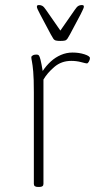

<svg xmlns="http://www.w3.org/2000/svg" viewBox="-20 -738 406 760"><path d="M130 2Q122 2 118 -1Q114 -4 114 -10V-373Q114 -427 111.5 -454.5Q109 -482 106.5 -494Q104 -506 104 -511Q104 -514 106 -516Q108 -518 111 -519.5Q114 -521 118 -521.5Q122 -522 125 -522Q131 -522 134 -518.5Q137 -515 140.5 -501Q144 -487 149 -457Q163 -478 181 -494.5Q199 -511 221 -520.5Q243 -530 267 -530Q293 -530 314.5 -523Q336 -516 336 -508Q336 -505 335 -501.5Q334 -498 332 -494.5Q330 -491 328 -489Q326 -487 324 -487Q320 -487 301.5 -492Q283 -497 262 -497Q223 -497 195 -473Q167 -449 152 -423V-10Q152 -4 148 -1Q144 2 136 2ZM303 -718Q307 -718 309.5 -717Q312 -716 312 -711Q312 -708 307 -697.5Q302 -687 299 -681L257 -602Q251 -591 247 -585Q243 -579 237 -577.5Q231 -576 219 -576Q208 -576 201.5 -577.5Q195 -579 191 -585Q187 -591 181 -602L139 -681Q132 -694 129 -701Q126 -708 126 -711Q126 -716 128.5 -717Q131 -718 135 -718Q142 -718 148 -714.5Q154 -711 162 -699L219 -617L276 -699Q284 -711 290 -714.5Q296 -718 303 -718Z"/></svg>

Font: Asap Thin
Style: Regular
Weight: 250
Designer: Pablo Cosgaya
Foundry: Omnibus-Type
Version: Version 3.001